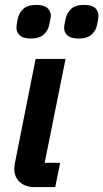

<svg xmlns="http://www.w3.org/2000/svg" viewBox="-20 -762 421 782"><path d="M205 0H121Q83 0 60.5 -20.5Q38 -41 38 -75Q38 -81 39 -86.5Q40 -92 41 -99L125 -522H247L162 -99H225ZM300 -605Q269 -605 255 -617.5Q241 -630 241 -649Q241 -654 242.5 -662Q244 -670 247 -684Q252 -709 269.5 -725.5Q287 -742 323 -742Q354 -742 367.5 -729.5Q381 -717 381 -698Q381 -693 380 -685.5Q379 -678 376 -664Q372 -639 354 -622Q336 -605 300 -605ZM105 -605Q75 -605 61 -617.5Q47 -630 47 -649Q47 -654 48 -662Q49 -670 52 -684Q57 -709 74.5 -725.5Q92 -742 128 -742Q159 -742 173 -729.5Q187 -717 187 -698Q187 -693 185.5 -685.5Q184 -678 181 -664Q177 -639 159 -622Q141 -605 105 -605Z"/></svg>

Font: IBM Plex Sans SemiBold
Style: Italic
Weight: 600
Italic angle: -11.31°
Designer: Mike Abbink, Paul van der Laan, Pieter van Rosmalen
Foundry: Bold Monday
Version: Version 3.201